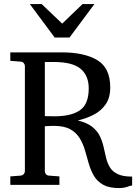

<svg xmlns="http://www.w3.org/2000/svg" viewBox="-20 -936 689 972"><path d="M583 16.1Q531.7 16.1 501.7 -1Q471.7 -18.1 455.3 -46.1Q439 -74.2 429.4 -107.9Q419.9 -141.6 410.2 -175Q400.4 -208.5 383.3 -236.6Q366.2 -264.6 335.4 -281.7Q304.7 -298.8 252 -298.8Q236.3 -298.8 222.4 -297.9Q208.5 -296.9 207 -296.9V-68.8Q207 -61.5 212.2 -54.7Q217.3 -47.9 228 -46.9L280.8 -43V0H32.2V-43L84 -46.9Q94.7 -47.9 100.3 -54.7Q106 -61.5 106 -68.8V-602.1Q106 -609.4 100.3 -616.5Q94.7 -623.5 84 -624L32.2 -627.9V-670.9H293Q406.7 -670.9 472.4 -631.6Q538.1 -592.3 538.1 -493.2Q538.1 -440.9 514.6 -407.5Q491.2 -374 453.9 -355Q416.5 -335.9 374 -326.2Q420.4 -314.9 446.5 -294.2Q472.7 -273.4 485.4 -247.1Q498 -220.7 504.4 -192.4Q510.7 -164.1 517.1 -137.2Q523.4 -110.4 536.4 -88.9Q549.3 -67.4 575.7 -54.7Q602.1 -42 648.9 -42V2.9Q642.6 3.4 624 9.8Q605.5 16.1 583 16.1ZM256.8 -347.2Q340.3 -347.2 384.8 -377.9Q429.2 -408.7 429.2 -488.8Q429.2 -552.7 388.4 -587.4Q347.7 -622.1 252.9 -622.1Q252.9 -622.1 242.2 -622.1Q231.4 -622.1 220 -622.1Q208.5 -622.1 207 -622.1V-348.1Q209.5 -348.1 227.3 -347.7Q245.1 -347.2 256.8 -347.2ZM458 -915.5 332 -746.1H256.8L130.9 -915.5H190.9L294.9 -816.4L397.9 -915.5Z"/></svg>

Font: Charis
Style: Regular
Weight: 400
Designer: Walt Agee, Miriam Martin, Annie Olsen, Victor Gaultney, Lorna Priest, Alan Ward, Bob Hallissy, Martin Hosken, Sharon Cor
Foundry: SIL Global
Version: Version 7.000